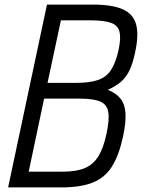

<svg xmlns="http://www.w3.org/2000/svg" viewBox="-20 -820 640 840"><path d="M15.5 0 185.5 -800H385Q470.5 -800 516.8 -779.5Q563 -759 575.5 -713.2Q588 -667.5 571 -590.5Q561.5 -544.5 547.5 -514.2Q533.5 -484 511 -463.8Q488.5 -443.5 451.5 -427Q488.5 -412.5 507.5 -388.2Q526.5 -364 529 -324.8Q531.5 -285.5 518.5 -223.5Q500.5 -140 469.5 -91Q438.5 -42 385.2 -21Q332 0 246.5 0ZM105.5 -69H255Q314 -69 351 -84.5Q388 -100 410.5 -136.5Q433 -173 446 -235.5Q459.5 -298 453.5 -331Q447.5 -364 417.8 -376.2Q388 -388.5 329 -388.5H173ZM188 -457.5H312.5Q372 -457.5 408.2 -469.8Q444.5 -482 465.5 -513.5Q486.5 -545 499 -602.5Q509.5 -652.5 503 -680.5Q496.5 -708.5 466.5 -719.8Q436.5 -731 377 -731H246.5Z"/></svg>

Font: Victor Mono Thin
Style: Italic
Weight: 100
Italic angle: -12°
Monospace: yes
Designer: Rune Bjørnerås
Version: Version 1.561;gftools[0.9.30]